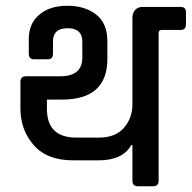

<svg xmlns="http://www.w3.org/2000/svg" viewBox="-20 -647 666 667"><path d="M440 -143H436Q406 -90 323 -90H234Q143 -90 97 -143Q51 -196 51 -269V-363Q51 -382 71 -382H189Q266 -382 266 -447V-502Q266 -549 215 -549Q164 -549 164 -503V-461Q164 -441 147 -441H98Q80 -441 80 -461V-512Q80 -565 116.5 -596Q153 -627 214 -627Q275 -627 314 -596.5Q353 -566 353 -504V-442Q353 -301 195 -301H143V-269Q143 -169 245 -169H324Q381 -169 410.5 -203Q440 -237 440 -284V-585Q440 -602 449.5 -612.5Q459 -623 476 -623H607Q626 -623 626 -605V-562Q626 -543 607 -543H542Q531 -543 531 -531V-19Q531 0 512 0H459Q440 0 440 -19Z"/></svg>

Font: Rajdhani SemiBold
Style: Regular
Weight: 600
Designer: Satya Rajpurohit, Jyotish Sonowal
Foundry: Indian Type Foundry
Version: Version 1.201 February 1, 2022